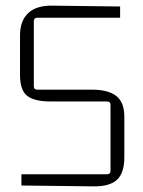

<svg xmlns="http://www.w3.org/2000/svg" viewBox="-20 -658 506 681"><path d="M112 -340H306Q364 -340 392.5 -317.5Q421 -295 421 -244V-100Q421 -44 394.5 -20Q368 4 311 3L56 0V-40H360Q372 -40 372 -52V-286Q372 -298 360 -298H161Q102 -298 76.5 -318Q51 -338 51 -392V-532Q51 -585 80.5 -612Q110 -639 166 -638L406 -635V-595H112Q100 -595 100 -583V-352Q100 -340 112 -340Z"/></svg>

Font: Gemunu Libre ExtraLight
Style: Regular
Weight: 200
Designer: Puspanada Ekanayake, Sola Matas, Pathum Egodawatta, Kosala Senevirathne
Foundry: mooniak
Version: Version 1.100